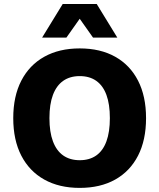

<svg xmlns="http://www.w3.org/2000/svg" viewBox="-20 -906 777 936"><path d="M368.6 -670Q469.2 -670 541.6 -629.4Q614 -588.8 653 -512.8Q692 -436.8 692 -330Q692 -223.2 653 -147.2Q614 -71.2 541.6 -30.6Q469.2 10 368.6 10Q268.6 10 195.9 -30.6Q123.2 -71.2 83.9 -147.2Q44.6 -223.2 44.6 -330Q44.6 -436.8 83.9 -512.8Q123.2 -588.8 195.9 -629.4Q268.6 -670 368.6 -670ZM368.6 -535Q321 -535 288.1 -511.9Q255.2 -488.8 238.1 -443.4Q221 -398 221 -330Q221 -262.6 238.1 -216.9Q255.2 -171.2 288.1 -148.1Q321 -125 368.6 -125Q416.6 -125 449.3 -148.1Q482 -171.2 498.8 -216.9Q515.6 -262.6 515.6 -330Q515.6 -398 498.8 -443.4Q482 -488.8 449.3 -511.9Q416.6 -535 368.6 -535ZM552 -722.6H433.6L368.6 -814.6L303.6 -722.6H185.2L285.6 -886.4H451.6Z"/></svg>

Font: Work Sans
Style: Regular
Weight: 400
Designer: Wei Huang
Foundry: Wei Huang
Version: Version 2.006; ttfautohint (v1.8.1.43-b0c9)